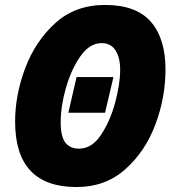

<svg xmlns="http://www.w3.org/2000/svg" viewBox="-20 -745 700 775"><path d="M648 -465Q648 -589 589 -657Q530 -725 404 -725Q284 -725 203.5 -652Q123 -579 82 -470.5Q41 -362 41 -254Q41 10 289 10Q405 10 485.5 -61.5Q566 -133 607 -242Q648 -351 648 -465ZM225 -252Q225 -317 246.5 -391.5Q268 -466 305 -518.5Q342 -571 391 -571Q427 -571 446 -542Q465 -513 465 -464Q465 -406 445 -331.5Q425 -257 388 -201Q351 -145 299 -145Q263 -145 244 -169Q225 -193 225 -252ZM404 -290 438 -434H289L256 -290Z"/></svg>

Font: Noto Sans Display SemiCondensed Black
Style: Italic
Weight: 900
Width: 4
Designer: Monotype Design team
Foundry: Monotype Imaging Inc.
Version: 1.000